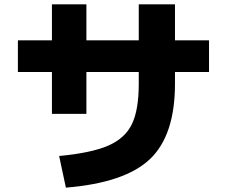

<svg xmlns="http://www.w3.org/2000/svg" viewBox="-20 -807 1040 880"><path d="M62 -622H218V-787H376V-622H616V-787H782V-622H938V-477H782V-423Q782 -187 667.5 -78Q553 31 282 53L251 -92Q399 -106 476 -139.5Q553 -173 584.5 -238Q616 -303 616 -423V-477H376V-285H218V-477H62Z"/></svg>

Font: M PLUS 1p ExtraBold
Style: Regular
Weight: 800
Version: Version 1.062